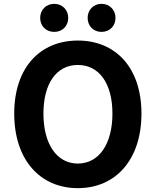

<svg xmlns="http://www.w3.org/2000/svg" viewBox="-20 -965 810 999"><path d="M385 14C581 14 716 -133 716 -374C716 -614 581 -754 385 -754C189 -754 54 -614 54 -374C54 -133 189 14 385 14ZM385 -114C275 -114 206 -216 206 -374C206 -532 275 -627 385 -627C495 -627 565 -532 565 -374C565 -216 495 -114 385 -114ZM262 -799C305 -799 335 -830 335 -872C335 -913 305 -945 262 -945C219 -945 189 -913 189 -872C189 -830 219 -799 262 -799ZM508 -799C551 -799 581 -830 581 -872C581 -913 551 -945 508 -945C466 -945 436 -913 436 -872C436 -830 466 -799 508 -799Z"/></svg>

Font: Noto Sans CJK SC
Style: Bold
Weight: 700
Designer: Ryoko NISHIZUKA 西塚涼子 (kana, bopomofo & ideographs); Paul D. Hunt (Latin, Greek & Cyrillic); Sandoll Communications 산돌커뮤니
Foundry: Adobe
Version: Version 2.004;hotconv 1.0.118;makeotfexe 2.5.65603